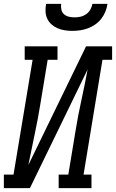

<svg xmlns="http://www.w3.org/2000/svg" viewBox="-46 -975 601 995"><path d="M-26 0V-70H24L123 -665H82V-735H252V-665H201L164 -441Q151 -360 134 -280.5Q117 -201 101 -120L400 -735H535V-665H485L387 -70H428V0H258V-70H308L345 -294Q358 -375 375.5 -454.5Q393 -534 408 -615L109 0ZM329 -815Q309 -815 289.5 -818Q270 -821 252.5 -828.5Q235 -836 221 -848.5Q207 -861 199 -878Q191 -895 190 -915Q189 -935 193 -955H271Q269 -940 272 -925.5Q275 -911 285.5 -901.5Q296 -892 310.5 -888.5Q325 -885 340 -885Q356 -885 371.5 -888.5Q387 -892 400.5 -901.5Q414 -911 422 -925Q430 -939 433 -955H511Q508 -934 500 -914.5Q492 -895 479 -878Q466 -861 448 -848.5Q430 -836 410 -828.5Q390 -821 369.5 -818Q349 -815 329 -815Z"/></svg>

Font: Iosevka Curly Slab Oblique
Style: Regular
Weight: 400
Italic angle: -9°
Monospace: yes
Designer: Belleve Invis
Foundry: Belleve Invis
Version: Version 11.1.0; ttfautohint (v1.8.3)